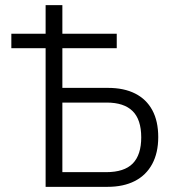

<svg xmlns="http://www.w3.org/2000/svg" viewBox="-20 -725 694 745"><path d="M157 0V-538H24V-594H157V-705H222V-594H433V-538H222V-384H399Q461 -384 504.5 -362Q548 -340 571 -297.5Q594 -255 594 -193Q594 -132 570.5 -88.5Q547 -45 503 -22.5Q459 0 397 0ZM222 -57H392Q462 -57 495 -90.5Q528 -124 528 -192Q528 -261 494.5 -294Q461 -327 394 -327H222Z"/></svg>

Font: Nunito Sans 7pt Condensed Light
Style: Regular
Weight: 300
Width: 3
Designer: Vernon Adams
Foundry: Vernon Adams
Version: Version 3.101;gftools[0.9.27]